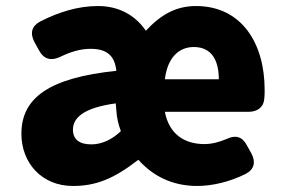

<svg xmlns="http://www.w3.org/2000/svg" viewBox="-20 -563 939 637"><path d="M222 54C297 54 357 31 439 -33C486 20 551 54 634 54C685 54 743 40 795 14C824 -1 829 -26 814 -54L799 -81C784 -110 761 -116 732 -102C708 -92 684 -85 658 -85C592 -85 541 -118 527 -192H804C834 -192 855 -207 857 -237C858 -246 858 -255 858 -265C858 -419 782 -543 630 -543C564 -543 513 -514 464 -461C429 -512 375 -543 305 -543C239 -543 175 -523 114 -492C85 -477 79 -453 94 -424L110 -395C125 -367 149 -360 179 -374C216 -392 248 -401 281 -401C339 -401 361 -374 366 -328C144 -305 51 -239 51 -119C51 -24 117 54 222 54ZM222 -133C222 -174 261 -206 364 -220L366 -197C367 -174 373 -149 381 -128C353 -101 319 -84 283 -84C244 -84 222 -100 222 -133ZM527 -300C536 -374 575 -407 623 -407C682 -407 706 -363 706 -300Z"/></svg>

Font: コーポレート・ロゴ（ラウンド）ver3 Bold
Style: Regular
Weight: 700
Designer: [KANA_main] LOGOTYPE.JP [Source Han Sans] Ryoko NISHIZUKA 西塚涼子 (kana, bopomofo & ideographs); Paul D. Hunt (Latin, Greek
Version: Version 12.001;FEAKit 1.0